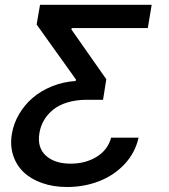

<svg xmlns="http://www.w3.org/2000/svg" viewBox="-20 -565 683 777"><path d="M540.8 -7.8Q527.3 52.6 484.9 98.4Q442.5 144.2 381.7 168Q321 191.8 251.4 191.8Q195.7 191.8 150 175.6Q104.4 159.4 75.1 131.2Q45.8 103 33 62.9Q20.2 22.7 28.1 -23.4Q35.2 -65.7 57.4 -103.3Q79.5 -141 112.7 -169.4Q146 -197.8 190.9 -215.9Q235.8 -234 285.9 -237.2L287.6 -242.9L128.2 -465.9L142 -545.5H593.8L578.1 -451.3H270.6L268.8 -446L410.2 -244.3L397 -161.2H332Q288.4 -161.2 253.2 -150.6Q218 -139.9 195 -121.1Q171.9 -102.3 158 -78.5Q144.2 -54.7 139.6 -27Q129.6 31.6 165.3 64.5Q201 97.3 266 97.3Q326.3 97.3 371.4 69.4Q416.5 41.5 429.7 -7.8Z"/></svg>

Font: Karasuma Gothic
Style: Medium Italic
Weight: 500
Italic angle: 9.39998°
Designer: Rasmus Andersson / Ryoko Nishizuka
Foundry: Genbu
Version: Version 1.00